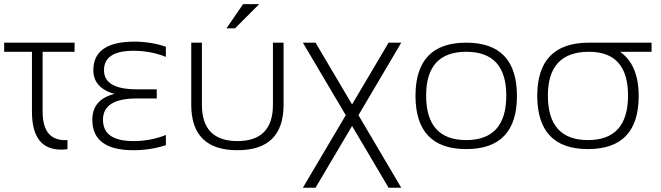

<svg xmlns="http://www.w3.org/2000/svg" viewBox="-20 -718 3180 924"><path d="M0 -512.7H338.9V-468.8H185.1V-180.7Q185.1 -43.5 293.5 -43.5Q298.8 -43.5 304.7 -43.9V0Q288.6 2 273.9 2Q133.8 2 133.8 -180.7V-468.8H0Z M778.3 -444.3Q705.1 -473.6 622.1 -473.6Q480.5 -473.6 480.5 -379.9Q480.5 -288.1 639.2 -288.1H734.4V-244.1H637.7Q475.6 -244.1 475.6 -141.6Q475.6 -39.1 622.1 -39.1Q705.1 -39.1 778.3 -68.4V-19.5Q705.1 4.9 622.1 4.9Q424.3 4.9 424.3 -141.6Q424.3 -239.3 530.8 -266.1Q429.2 -294.9 429.2 -379.9Q429.2 -517.6 627 -517.6Q705.1 -517.6 778.3 -493.2Z M900.4 -213.9V-512.7H951.7V-213.9Q951.7 -39.1 1122.6 -39.1Q1293.5 -39.1 1293.5 -213.9V-512.7H1344.7V-213.9Q1344.7 4.9 1122.6 4.9Q900.4 4.9 900.4 -213.9ZM1149.9 -698.2H1227.5L1110.8 -581.5H1069.8Z M1644 -163.6 1437.5 -512.7H1498.5L1674.3 -215.3L1850.1 -512.7H1911.1L1705.1 -163.6L1911.1 185.5H1850.1L1674.3 -111.8L1498.5 185.5H1437.5Z M2223.6 -43.9Q2416.5 -43.9 2416.5 -258.3Q2416.5 -468.8 2223.6 -468.8Q2030.8 -468.8 2030.8 -258.3Q2030.8 -43.9 2223.6 -43.9ZM1979.5 -256.3Q1979.5 -512.7 2223.6 -512.7Q2467.8 -512.7 2467.8 -256.3Q2467.8 -0.5 2223.6 -0.5Q1980.5 -0.5 1979.5 -256.3Z M2809.6 -43.9Q3002.4 -43.9 3002.4 -258.3Q3002.4 -468.8 2814.5 -468.8Q2616.7 -468.8 2616.7 -258.3Q2616.7 -43.9 2809.6 -43.9ZM2565.4 -256.3Q2565.4 -512.7 2814.5 -512.7H3115.7V-468.8H2963.9Q3053.7 -405.8 3053.7 -256.3Q3053.7 -0.5 2809.6 -0.5Q2566.4 -0.5 2565.4 -256.3Z"/></svg>

Font: Sansation Light
Style: Light
Weight: 300
Designer: Bernd Montag
Version: Version 1.301